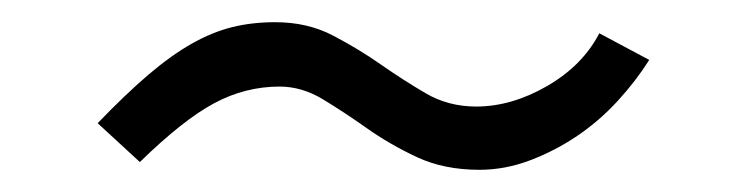

<svg xmlns="http://www.w3.org/2000/svg" viewBox="-20 -400 672 173"><path d="M68 -289Q93 -315 113.5 -332.5Q134 -350 152.5 -360.5Q171 -371 189 -375.5Q207 -380 228 -380Q257 -380 280 -368Q303 -356 323 -342Q343 -328 363.5 -316Q384 -304 409 -304Q441 -304 473 -322.5Q505 -341 520 -370L565 -346Q553 -327 536.5 -309Q520 -291 500 -277.5Q480 -264 457.5 -255.5Q435 -247 412 -247Q380 -247 355.5 -258.5Q331 -270 310.5 -284.5Q290 -299 271 -310.5Q252 -322 232 -322Q201 -322 173 -307Q145 -292 106 -254Z"/></svg>

Font: EncodeSans
Style: Light
Weight: 300
Designer: Pablo Impallari, Andres Torresi
Foundry: Pablo Impallari, Andres Torresi
Version: Version 1.000; ttfautohint (v1.4.1)